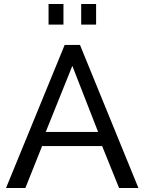

<svg xmlns="http://www.w3.org/2000/svg" viewBox="-20 -933 717 953"><path d="M301 -710H377L667 0H571L487 -208H189L106 0H10ZM467 -278 339 -606 207 -278ZM221 -811V-913H295V-811ZM383 -913H457V-811H383Z"/></svg>

Font: YasnoRaleway Medium
Style: Regular
Weight: 500
Designer: Matt McInerney, Pablo Impallari, Rodrigo Fuenzalida
Foundry: Matt McInerney, Pablo Impallari, Rodrigo Fuenzalida
Version: Version 4.026